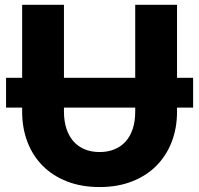

<svg xmlns="http://www.w3.org/2000/svg" viewBox="-20 -748 805 776"><path d="M69.5 -433.5V-728.5H238.5V-433.5H526.5V-728.5H695.5V-433.5H760.5V-313H695.5V-297Q695.5 -230 673.8 -174Q652 -118 611.5 -77.5Q571 -37 513 -14.5Q455 8 382.5 8Q309.5 8 251.5 -14.5Q193.5 -37 153 -77.5Q112.5 -118 91 -174Q69.5 -230 69.5 -297V-313H4.5V-433.5ZM382.5 -133.5Q416.5 -133.5 443.2 -144.8Q470 -156 488.5 -177Q507 -198 516.8 -228.2Q526.5 -258.5 526.5 -297V-313H238.5V-297.5Q238.5 -259 248.2 -228.8Q258 -198.5 276.5 -177.2Q295 -156 321.8 -144.8Q348.5 -133.5 382.5 -133.5Z"/></svg>

Font: Lato Black
Style: Regular
Weight: 900
Designer: Lukasz Dziedzic
Foundry: tyPoland Lukasz Dziedzic
Version: Version 2.007; 2014-02-27